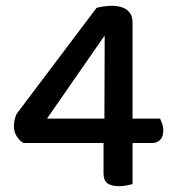

<svg xmlns="http://www.w3.org/2000/svg" viewBox="-20 -634 602 662"><path d="M37 -241 313 -607Q324 -610 339 -612Q354 -614 366 -614Q384 -614 400 -609Q416 -604 426.5 -591.5Q437 -579 437 -554V-225H532Q535 -219 539 -208Q543 -197 543 -184Q543 -163 532.5 -152Q522 -141 505 -141H437V1Q431 2 418 5Q405 8 392 8Q365 8 351 -1.5Q337 -11 337 -36V-141H61Q48 -148 38 -163.5Q28 -179 28 -199Q28 -211 30.5 -221.5Q33 -232 37 -241ZM340 -225 341 -509H339L142 -225Z"/></svg>

Font: Baloo Bhaijaan 2 Medium
Style: Regular
Weight: 500
Designer: Sanskriti Dholi, Noopur Datye and Ek Type
Foundry: Ek Type
Version: Version 1.701